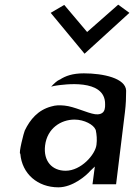

<svg xmlns="http://www.w3.org/2000/svg" viewBox="-20 -799 574 822"><path d="M236 -458H235C224 -453 213 -443 199 -428C205 -430 215 -432 223 -433C247 -436 432 -466 430 -352C430 -345 430 -338 428 -331C423 -310 401 -308 387 -310C353 -315 298 -343 256 -347C234 -349 219 -349 199 -343C143 -328 109 -288 86 -240C83 -235 58 -139 67 -141C74 -55 141 3 230 3C291 3 349 -47 366 -67L386 -86L376 -10H477L515 -320C519 -352 520 -382 520 -411C518 -464 423 -485 339 -485C291 -485 260 -474 236 -458ZM261 -68C203 -68 165 -109 173 -176C182 -250 241 -287 299 -287C341 -287 381 -265 389 -244L390 -243V-242C394 -223 396 -201 393 -179C388 -137 327 -68 261 -68ZM197 -744 342 -569 534 -744 486 -779 353 -662 255 -778Z"/></svg>

Font: Bluebird
Style: LiNrwObl
Weight: 300
Designer: Jasper
Foundry: Cannot Into Space Fonts
Version: Version 0.98